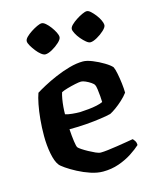

<svg xmlns="http://www.w3.org/2000/svg" viewBox="-109 -787 691 860"><g transform="rotate(-15 237.0 -356.5)"><path d="M262 0Q235 0 205 -10Q175 -20 147.5 -34.5Q120 -49 100.5 -62.5Q81 -76 76 -83Q62 -101 54.5 -140Q47 -179 47 -222Q47 -262 50.5 -299Q54 -336 60 -366.5Q66 -397 73 -416Q87 -425 113 -439Q139 -453 171.5 -467Q204 -481 238 -490.5Q272 -500 301 -500Q319 -500 345 -489.5Q371 -479 395 -464.5Q419 -450 428 -439Q433 -429 437.5 -406.5Q442 -384 445 -359Q448 -334 448 -316Q436 -300 419.5 -285Q403 -270 387 -258.5Q371 -247 359 -241Q343 -237 313 -232.5Q283 -228 245 -225Q207 -222 165 -222Q167 -190 170.5 -165Q174 -140 178 -135Q181 -131 193 -123Q205 -115 220.5 -106.5Q236 -98 250.5 -91.5Q265 -85 274 -85Q287 -85 307.5 -87.5Q328 -90 351 -93.5Q374 -97 394.5 -100.5Q415 -104 427 -106Q431 -102 436 -94.5Q441 -87 441 -75Q425 -60 397.5 -42Q370 -24 335.5 -12Q301 0 262 0ZM231 -284Q250 -285 271 -287Q292 -289 310 -293Q328 -297 338 -302Q338 -313 336.5 -329.5Q335 -346 333 -362Q331 -378 327 -384Q325 -389 314 -396.5Q303 -404 290.5 -409.5Q278 -415 270 -415Q261 -415 242 -411Q223 -407 204 -401.5Q185 -396 176 -391Q172 -379 169 -361.5Q166 -344 164.5 -326Q163 -308 163 -292Q175 -288 194.5 -286Q214 -284 231 -284ZM357 -574Q349 -574 338 -583Q327 -592 316 -605Q305 -618 298 -631.5Q291 -645 291 -652Q291 -661 301 -671Q311 -681 325.5 -690.5Q340 -700 354 -706.5Q368 -713 376 -713Q384 -713 394 -704Q404 -695 414.5 -681.5Q425 -668 431 -654.5Q437 -641 437 -633Q437 -623 422 -609Q407 -595 388 -584.5Q369 -574 357 -574ZM148 -574Q140 -574 129 -582.5Q118 -591 107.5 -604.5Q97 -618 89.5 -631Q82 -644 82 -652Q82 -661 92 -671Q102 -681 116.5 -690.5Q131 -700 145 -706.5Q159 -713 167 -713Q175 -713 185.5 -704Q196 -695 206 -681.5Q216 -668 222.5 -655Q229 -642 229 -633Q229 -623 214 -609Q199 -595 180 -584.5Q161 -574 148 -574Z"/></g></svg>

Font: Texturina 12pt SemiBold
Style: Regular
Weight: 600
Designer: Guillermo Torres Carreño
Foundry: Omnibus-Type
Version: Version 1.002